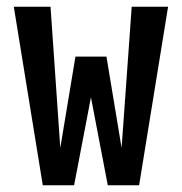

<svg xmlns="http://www.w3.org/2000/svg" viewBox="-20 -550 540 570"><path d="M107 0H200L250 -261L300 0H393L479 -530H371L341 -111L296 -382H204L159 -111L130 -530H21Z"/></svg>

Font: Iosevka SS09
Style: Bold
Weight: 700
Monospace: yes
Designer: Belleve Invis
Foundry: Belleve Invis
Version: Version 5.2.1; ttfautohint (v1.8.3)